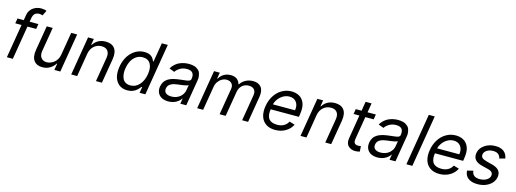

<svg xmlns="http://www.w3.org/2000/svg" viewBox="-5 -1678 7010 2608"><g transform="rotate(15 3499.5 -374.0)"><path d="M365.1 -545.5 353.7 -474.4H230.5L152 0H68.2L147.4 -474.4H59.7L71 -545.5H159.4L171.9 -620.7Q176.8 -654.8 194.2 -682.2Q211.6 -709.5 236.2 -726.4Q260.7 -743.3 289.4 -752.3Q318.2 -761.4 348 -761.4Q396.3 -761.4 424.7 -747.2L389.2 -674.7Q363.6 -683.2 343.8 -683.2Q303.3 -683.2 281.2 -662.8Q259.2 -642.4 251.4 -600.9L242.2 -545.5Z M772.7 -223 826.7 -545.5H910.5L819.6 0H735.8L751.4 -92.3H745.7Q718.4 -47.9 672.1 -20.4Q625.7 7.1 566.8 7.1Q486.9 7.1 447.6 -45.5Q408.4 -98 424.7 -198.9L483 -545.5H566.8L509.9 -204.5Q500.4 -145.6 527.9 -109.7Q555.4 -73.9 608 -73.9Q632.5 -73.9 658 -83.1Q683.6 -92.3 707.2 -109.9Q730.8 -127.5 748.8 -157Q766.7 -186.4 772.7 -223Z M1110.8 -328.1 1056.8 0H973L1063.9 -545.5H1144.9L1130.7 -460.2H1137.8Q1164.4 -503.6 1208.6 -528.1Q1252.8 -552.6 1312.5 -552.6Q1354 -552.6 1385.5 -540Q1416.9 -527.3 1437.3 -501.8Q1457.7 -476.2 1464.5 -437.5Q1471.2 -398.8 1463.1 -346.6L1404.8 0H1321L1377.8 -340.9Q1388.5 -404.8 1361.3 -441.1Q1334.2 -477.3 1275.6 -477.3Q1213.4 -477.3 1168.3 -437.7Q1123.2 -398.1 1110.8 -328.1Z M1764.2 11.4Q1660.9 11.4 1609.4 -65.5Q1557.9 -142.4 1578.8 -271.3Q1600.1 -399.1 1677.4 -475.9Q1754.6 -552.6 1858.7 -552.6Q1874.3 -552.6 1888.3 -550.4Q1902.3 -548.3 1913 -545.6Q1923.7 -543 1933.8 -537.5Q1943.9 -532 1950.6 -528.1Q1957.4 -524.1 1964.7 -516.2Q1971.9 -508.2 1975.5 -504.3Q1979 -500.4 1984.2 -491.3Q1989.3 -482.2 1990.8 -479.6Q1992.2 -476.9 1996.3 -468Q2000.4 -459.2 2000.7 -458.8H2007.8L2052.6 -727.3H2136.4L2015.6 0H1934.7L1948.9 -83.8H1938.9Q1914.8 -52.9 1898.8 -38.7Q1843.4 11.4 1764.2 11.4ZM1784.8 -63.9Q1859.4 -63.9 1911.2 -121.1Q1963.1 -178.3 1978.7 -272.7Q1994.3 -366.1 1961.5 -421.7Q1928.6 -477.3 1853 -477.3Q1801.5 -477.3 1761.2 -449.8Q1720.9 -422.2 1696.9 -377Q1672.9 -331.7 1663.4 -272.7Q1655.2 -229 1659.4 -190.9Q1663.7 -152.7 1677.4 -124.6Q1691.1 -96.6 1718.8 -80.3Q1746.4 -63.9 1784.8 -63.9Z M2339.5 12.8Q2287.3 12.8 2248.6 -6.6Q2209.9 -25.9 2191.1 -64.5Q2172.2 -103 2180.4 -154.8Q2183.9 -175.1 2190.9 -192.8Q2197.8 -210.6 2206.9 -224.1Q2215.9 -237.6 2228.7 -249.1Q2241.5 -260.7 2254.3 -269Q2267 -277.3 2283.9 -284.3Q2300.8 -291.2 2315.7 -295.8Q2330.6 -300.4 2349.8 -304.3Q2369 -308.2 2384.2 -310.5Q2399.5 -312.9 2419 -315.3Q2432.9 -317.1 2450.3 -319.1Q2467.7 -321 2477.8 -322.3Q2487.9 -323.5 2500.7 -325.1Q2513.5 -326.7 2520.6 -328.3Q2527.7 -329.9 2536 -332.2Q2544.4 -334.5 2549 -337.4Q2553.6 -340.2 2558.1 -344.3Q2562.5 -348.4 2564.8 -353.3Q2567.1 -358.3 2568.2 -365.1V-367.9Q2577.1 -421.2 2554 -449.9Q2530.9 -478.7 2474.4 -478.7Q2419.4 -478.7 2378.4 -454.5Q2337.4 -430.4 2315.3 -396.3L2241.5 -424.7Q2262.4 -460.6 2291.5 -486.5Q2320.7 -512.4 2353 -526.3Q2385.3 -540.1 2416.9 -546.3Q2448.5 -552.6 2481.5 -552.6Q2498.6 -552.6 2514.2 -551Q2529.8 -549.4 2550.4 -544.6Q2571 -539.8 2586.3 -531.1Q2601.6 -522.4 2617.9 -508.2Q2634.2 -494 2641.7 -473.5Q2649.1 -453.1 2653.8 -424.7Q2658.4 -396.3 2650.6 -359.4L2590.9 0H2507.1L2519.9 -73.9H2515.6Q2506 -59.3 2491.3 -45.1Q2476.6 -30.9 2455.1 -17.4Q2433.6 -3.9 2403.4 4.4Q2373.2 12.8 2339.5 12.8ZM2363.6 -62.5Q2399.5 -62.5 2431.3 -73.9Q2463.1 -85.2 2485.1 -104.4Q2507.1 -123.6 2521.3 -147.5Q2535.5 -171.5 2539.8 -197.4L2552.6 -274.1Q2549.7 -271.3 2544.4 -268.6Q2539.1 -266 2530.7 -263.7Q2522.4 -261.4 2514.4 -259.4Q2506.4 -257.5 2494.7 -255.5Q2483 -253.6 2474.8 -252.1Q2466.6 -250.7 2453.7 -249.1Q2440.7 -247.5 2434.8 -246.6Q2429 -245.7 2417.1 -244.5Q2405.2 -243.3 2403.4 -242.9Q2375.7 -239.3 2354.4 -233.7Q2333.1 -228 2313 -217.7Q2293 -207.4 2280.4 -190.5Q2267.8 -173.7 2264.2 -150.6Q2257.1 -108 2284.4 -85.2Q2311.8 -62.5 2363.6 -62.5Z M2744.3 0 2835.2 -545.5H2916.2L2902 -460.2H2909.1Q2933.6 -504.3 2975.9 -528.4Q3018.1 -552.6 3071 -552.6Q3174.7 -552.6 3201.7 -460.2H3207.4Q3235.4 -503.6 3282.1 -528.1Q3328.8 -552.6 3386.4 -552.6Q3462 -552.6 3499.3 -505.1Q3536.6 -457.7 3521.3 -365.1L3460.2 0H3376.4L3437.5 -365.1Q3446.4 -422.2 3420.1 -449.8Q3393.8 -477.3 3345.2 -477.3Q3288.7 -477.3 3251.1 -443.4Q3213.4 -409.4 3204.5 -355.1L3144.9 0H3059.7L3122.2 -373.6Q3129.6 -420.5 3104.4 -448.9Q3079.2 -477.3 3031.2 -477.3Q2998.6 -477.3 2967.5 -460Q2936.4 -442.8 2913.7 -411.2Q2891 -379.6 2884.9 -340.9L2828.1 0Z M3840.9 11.4Q3763.1 11.4 3711.3 -23.6Q3659.4 -58.6 3639.6 -121.8Q3619.7 -185 3633.5 -268.5Q3647 -351.6 3688.2 -416.2Q3729.4 -480.8 3791.4 -516.7Q3853.3 -552.6 3926.1 -552.6Q3955.6 -552.6 3982.1 -546.5Q4008.5 -540.5 4033.4 -527Q4058.2 -513.5 4076.2 -492.4Q4094.1 -471.2 4106.7 -440.9Q4119.3 -410.5 4121.1 -370.6Q4122.9 -330.6 4115.1 -279.8L4109.4 -244.3H3712.7Q3706 -204.5 3709.5 -174.4Q3713.1 -144.2 3723.4 -123.2Q3733.7 -102.3 3752.8 -89Q3772 -75.6 3796.7 -69.8Q3821.4 -63.9 3853.7 -63.9Q3904.5 -63.9 3942.8 -85.4Q3981.2 -106.9 4004.3 -149.1L4081 -126.4Q4050.8 -63.6 3986.9 -26.1Q3922.9 11.4 3840.9 11.4ZM3724.4 -316.8H4035.5Q4047.6 -387.1 4014.2 -432.2Q3980.8 -477.3 3913.4 -477.3Q3880.3 -477.3 3847.8 -463.1Q3815.3 -448.9 3790.7 -426Q3766 -403.1 3748.4 -374.5Q3730.8 -345.9 3724.4 -316.8Z M4335.2 -328.1 4281.2 0H4197.4L4288.4 -545.5H4369.3L4355.1 -460.2H4362.2Q4388.8 -503.6 4433.1 -528.1Q4477.3 -552.6 4536.9 -552.6Q4578.5 -552.6 4609.9 -540Q4641.3 -527.3 4661.8 -501.8Q4682.2 -476.2 4688.9 -437.5Q4695.7 -398.8 4687.5 -346.6L4629.3 0H4545.5L4602.3 -340.9Q4612.9 -404.8 4585.8 -441.1Q4558.6 -477.3 4500 -477.3Q4437.9 -477.3 4392.8 -437.7Q4347.7 -398.1 4335.2 -328.1Z M5110.8 -545.5 5099.4 -474.4H4981.9L4929 -156.2Q4926.8 -138.5 4926.8 -125.5Q4926.8 -112.6 4931.3 -103.3Q4935.7 -94.1 4940.7 -88.4Q4945.7 -82.7 4954.2 -79.5Q4962.7 -76.3 4970.7 -75.1Q4978.7 -73.9 4988.6 -73.9Q5004.3 -73.9 5025.6 -78.1L5031.2 -2.8Q5001.4 7.1 4965.9 7.1Q4938.6 7.1 4914.4 -1.8Q4890.3 -10.7 4871.8 -27.3Q4853.3 -44 4845 -71.6Q4836.6 -99.1 4842.3 -133.5L4898.4 -474.4H4816.8L4828.1 -545.5H4910.2L4931.8 -676.1H5015.6L4994 -545.5Z M5281.2 12.8Q5229 12.8 5190.3 -6.6Q5151.6 -25.9 5132.8 -64.5Q5114 -103 5122.2 -154.8Q5125.7 -175.1 5132.6 -192.8Q5139.6 -210.6 5148.6 -224.1Q5157.7 -237.6 5170.5 -249.1Q5183.2 -260.7 5196 -269Q5208.8 -277.3 5225.7 -284.3Q5242.5 -291.2 5257.5 -295.8Q5272.4 -300.4 5291.5 -304.3Q5310.7 -308.2 5326 -310.5Q5341.3 -312.9 5360.8 -315.3Q5374.6 -317.1 5392 -319.1Q5409.4 -321 5419.6 -322.3Q5429.7 -323.5 5442.5 -325.1Q5455.3 -326.7 5462.4 -328.3Q5469.5 -329.9 5477.8 -332.2Q5486.2 -334.5 5490.8 -337.4Q5495.4 -340.2 5499.8 -344.3Q5504.3 -348.4 5506.6 -353.3Q5508.9 -358.3 5509.9 -365.1V-367.9Q5518.8 -421.2 5495.7 -449.9Q5472.7 -478.7 5416.2 -478.7Q5361.2 -478.7 5320.1 -454.5Q5279.1 -430.4 5257.1 -396.3L5183.2 -424.7Q5204.2 -460.6 5233.3 -486.5Q5262.4 -512.4 5294.7 -526.3Q5327.1 -540.1 5358.7 -546.3Q5390.3 -552.6 5423.3 -552.6Q5440.3 -552.6 5456 -551Q5471.6 -549.4 5492.2 -544.6Q5512.8 -539.8 5528.1 -531.1Q5543.3 -522.4 5559.7 -508.2Q5576 -494 5583.5 -473.5Q5590.9 -453.1 5595.5 -424.7Q5600.1 -396.3 5592.3 -359.4L5532.7 0H5448.9L5461.6 -73.9H5457.4Q5447.8 -59.3 5433.1 -45.1Q5418.3 -30.9 5396.8 -17.4Q5375.4 -3.9 5345.2 4.4Q5315 12.8 5281.2 12.8ZM5305.4 -62.5Q5341.3 -62.5 5373 -73.9Q5404.8 -85.2 5426.8 -104.4Q5448.9 -123.6 5463.1 -147.5Q5477.3 -171.5 5481.5 -197.4L5494.3 -274.1Q5491.5 -271.3 5486.2 -268.6Q5480.8 -266 5472.5 -263.7Q5464.1 -261.4 5456.1 -259.4Q5448.2 -257.5 5436.4 -255.5Q5424.7 -253.6 5416.5 -252.1Q5408.4 -250.7 5395.4 -249.1Q5382.5 -247.5 5376.6 -246.6Q5370.7 -245.7 5358.8 -244.5Q5346.9 -243.3 5345.2 -242.9Q5317.5 -239.3 5296.2 -233.7Q5274.9 -228 5254.8 -217.7Q5234.7 -207.4 5222.1 -190.5Q5209.5 -173.7 5206 -150.6Q5198.9 -108 5226.2 -85.2Q5253.6 -62.5 5305.4 -62.5Z M5890.6 -727.3 5769.9 0H5686.1L5806.8 -727.3Z M6150.6 11.4Q6072.8 11.4 6021 -23.6Q5969.1 -58.6 5949.2 -121.8Q5929.3 -185 5943.2 -268.5Q5956.7 -351.6 5997.9 -416.2Q6039.1 -480.8 6101 -516.7Q6163 -552.6 6235.8 -552.6Q6265.3 -552.6 6291.7 -546.5Q6318.2 -540.5 6343 -527Q6367.9 -513.5 6385.8 -492.4Q6403.8 -471.2 6416.4 -440.9Q6429 -410.5 6430.8 -370.6Q6432.5 -330.6 6424.7 -279.8L6419 -244.3H6022.4Q6015.6 -204.5 6019.2 -174.4Q6022.7 -144.2 6033 -123.2Q6043.3 -102.3 6062.5 -89Q6081.7 -75.6 6106.4 -69.8Q6131 -63.9 6163.4 -63.9Q6214.1 -63.9 6252.5 -85.4Q6290.8 -106.9 6313.9 -149.1L6390.6 -126.4Q6360.4 -63.6 6296.5 -26.1Q6232.6 11.4 6150.6 11.4ZM6034.1 -316.8H6345.2Q6357.2 -387.1 6323.9 -432.2Q6290.5 -477.3 6223 -477.3Q6190 -477.3 6157.5 -463.1Q6125 -448.9 6100.3 -426Q6075.6 -403.1 6058.1 -374.5Q6040.5 -345.9 6034.1 -316.8Z M6964.5 -423.3 6884.9 -402Q6882.1 -414.4 6877.8 -424.9Q6873.6 -435.4 6865.4 -446Q6857.2 -456.7 6846.2 -463.8Q6835.2 -470.9 6818.2 -475.5Q6801.1 -480.1 6779.8 -480.1Q6729.8 -480.1 6692.8 -457.2Q6655.9 -434.3 6650.6 -399.1Q6645.2 -368.6 6664.4 -350.1Q6683.6 -331.7 6730.1 -319.6L6808.2 -299.7Q6878.9 -281.6 6908.7 -245.4Q6938.6 -209.2 6929 -152Q6921.2 -105.5 6888.3 -68.4Q6855.5 -31.2 6803.3 -9.9Q6751.1 11.4 6688.9 11.4Q6604 11.4 6555.8 -25.2Q6507.5 -61.8 6504.3 -130.7L6588.1 -150.6Q6591.3 -106.9 6619.5 -84.7Q6647.7 -62.5 6698.9 -62.5Q6756.4 -62.5 6796 -87.2Q6835.6 -111.9 6840.9 -147.7Q6851.6 -205.6 6772.7 -224.4L6686.1 -245.7Q6614.3 -263.5 6585 -300.6Q6555.8 -337.7 6565.3 -394.9Q6577.1 -463.8 6641.5 -508.2Q6706 -552.6 6792.6 -552.6Q6941.1 -552.6 6964.5 -423.3Z"/></g></svg>

Font: Karasuma Gothic
Style: Italic
Weight: 400
Italic angle: -9.39999°
Designer: Rasmus Andersson / Ryoko Nishizuka
Foundry: Genbu
Version: Version 1.00